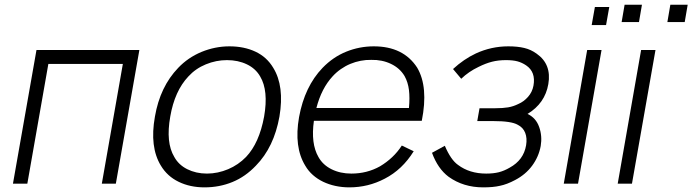

<svg xmlns="http://www.w3.org/2000/svg" viewBox="-20 -773 2914 808"><path d="M467.5 0H408.5L497 -504H183.5L95 0H34.5L133.5 -562.5H566.5Z M657 -76Q609 -154.5 632 -282.5Q653.5 -408 730 -487.5Q771.5 -531 828 -554.5Q885.5 -578 945.5 -578Q1007.5 -578 1055.2 -555.5Q1103 -533 1130 -487.5Q1177.5 -410.5 1156 -282.5Q1133 -153.5 1057 -76Q1013 -29.5 958.2 -7Q903.5 15.5 840.5 15.5Q780 15.5 732 -7.8Q684 -31 657 -76ZM1075 -451Q1056 -484.5 1019 -502.2Q982 -520 935 -520Q889.5 -520 846.2 -502.2Q803 -484.5 772.5 -451Q715 -390 696.5 -282.5Q677 -173 713.5 -112.5Q722.5 -96 736.2 -83Q750 -70 768 -61Q786 -52 807 -47.2Q828 -42.5 851 -42.5Q873.5 -42.5 896.2 -47.2Q919 -52 940.2 -61Q961.5 -70 980.5 -83Q999.5 -96 1015.5 -112.5Q1071 -171 1091.5 -282.5Q1110.5 -391.5 1075 -451Z M1320 -112.5Q1338.5 -79 1375.2 -60.8Q1412 -42.5 1458.5 -42.5Q1524.5 -42.5 1579 -73Q1607.5 -90 1630.5 -111.8Q1653.5 -133.5 1671 -160.5L1721 -136.5Q1673 -59 1599 -21Q1529.5 15.5 1450 15.5Q1420 15.5 1392 9.5Q1364 3.5 1340 -8Q1316 -19.5 1296.8 -36.5Q1277.5 -53.5 1264.5 -76Q1216.5 -154.5 1238.5 -280Q1262 -409 1337.5 -487.5Q1381.5 -533 1437 -555.5Q1492.5 -578 1553 -578Q1677.5 -578 1735.5 -488.5Q1783.5 -407.5 1755 -264.5H1301Q1287.5 -169 1320 -112.5ZM1311.5 -318.5H1701Q1705 -362 1701 -394.5Q1697 -427 1682.5 -453Q1662.5 -486.5 1625.2 -504.2Q1588 -522 1542.5 -521Q1520 -521.5 1497.8 -517.2Q1475.5 -513 1454.5 -504.2Q1433.5 -495.5 1414.5 -482.2Q1395.5 -469 1380 -452Q1333 -401.5 1311.5 -318.5Z M1982.5 -548Q2047.5 -578 2119 -578Q2158 -578 2186.2 -571.2Q2214.5 -564.5 2238.5 -547Q2302 -502.5 2287.5 -419Q2273.5 -338 2200 -293.5Q2235.5 -277 2249 -238.5Q2262.5 -200.5 2255.5 -158.5Q2247 -113 2219.5 -75.8Q2192 -38.5 2148 -15.5Q2113.5 3 2083.5 9Q2055.5 15.5 2013.5 15.5Q1930 15.5 1868 -29Q1822.5 -63 1798 -130L1852 -159.5Q1877 -100.5 1907.5 -79Q1956 -42.5 2026 -42.5Q2056.5 -42.5 2079.2 -48.2Q2102 -54 2125 -67.5Q2183.5 -99.5 2194 -161.5Q2199 -191.5 2190.2 -214Q2181.5 -236.5 2158.5 -248Q2132 -263.5 2055.5 -263.5H1988.5L1998 -317.5H2064.5Q2096 -317.5 2118.2 -321.2Q2140.5 -325 2161.5 -335.5Q2184 -345 2202 -365.2Q2220 -385.5 2225 -412.5Q2235.5 -470 2194 -498Q2177 -509.5 2157.8 -514.8Q2138.5 -520 2109.5 -520Q2077 -520 2050.5 -513.2Q2024 -506.5 1994 -491.5Q1952 -471.5 1921 -441.5L1886.5 -482.5Q1931.5 -524 1982.5 -548Z M2544 -743.5 2530.5 -667.5H2470L2483.5 -743.5ZM2511.5 -562.5 2412.5 0H2352.5L2451 -562.5Z M2681.5 -753 2669 -680H2596L2608.5 -753ZM2874 -753 2861.5 -680H2788.5L2801 -753ZM2738.5 -562.5 2639.5 0H2579.5L2678 -562.5Z"/></svg>

Font: Russisch Sans Light
Style: Italic
Weight: 300
Italic angle: -10°
Designer: Michael Sharanda (font) & Cristiano Sobral (main changes)
Foundry: Michael Sharanda
Version: Version 2.00;September 8, 2020;FontCreator 13.0.0.2681 64-bi